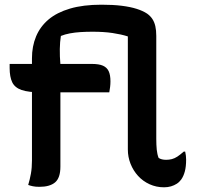

<svg xmlns="http://www.w3.org/2000/svg" viewBox="-20 -787 840 817"><path d="M21 -515H370Q401 -515 418 -507.5Q435 -500 442.5 -484Q450 -468 450 -441Q450 -429 448.5 -416.5Q447 -404 445 -394H156Q101 -394 72 -404Q43 -414 32 -437Q21 -460 21 -498Q21 -502 21 -506.5Q21 -511 21 -515ZM524 -632Q496 -641 459 -646.5Q422 -652 374 -652Q347 -652 323 -650.5Q299 -649 277.5 -645Q256 -641 239 -634Q235 -609 234.5 -578.5Q234 -548 237 -513Q237 -483 237 -440Q237 -397 237 -347.5Q237 -298 237 -247.5Q237 -197 237 -153Q237 -109 237 -78Q237 -30 214.5 -11Q192 8 148 8Q131 8 119.5 5.5Q108 3 100 0Q107 -23 111.5 -48Q116 -73 116 -104Q116 -158 116 -212.5Q116 -267 116 -321.5Q116 -376 116 -430.5Q116 -485 116 -539Q116 -590 133.5 -632Q151 -674 186.5 -704Q222 -734 278 -750.5Q334 -767 412 -767Q461 -767 497.5 -762.5Q534 -758 561 -749.5Q588 -741 606 -729Q620 -719 628.5 -706Q637 -693 641 -675.5Q645 -658 645 -634Q645 -596 645 -555Q645 -514 645 -471.5Q645 -429 645 -384Q645 -339 645 -292Q645 -245 645 -197Q645 -170 647 -150Q649 -130 655 -115Q661 -111 669 -109Q677 -107 687 -107Q700 -107 711.5 -110Q723 -113 734.5 -120.5Q746 -128 762 -142H768Q770 -133 771 -124.5Q772 -116 772 -108Q772 -78 766.5 -57.5Q761 -37 751 -23Q743 -12 732 -5Q721 2 707.5 6Q694 10 678 10Q645 10 616.5 -3Q588 -16 567.5 -38.5Q547 -61 535.5 -90Q524 -119 524 -151Q524 -201 524 -249Q524 -297 524 -344Q524 -391 524 -438Q524 -485 524 -533.5Q524 -582 524 -632Z"/></svg>

Font: Recursive Casual SemiBold
Style: Regular
Weight: 600
Version: Version 1.047